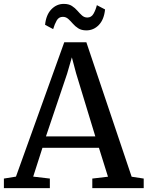

<svg xmlns="http://www.w3.org/2000/svg" viewBox="-27 -966 758 986"><path d="M55 -59 303 -749H416.5L649 -58.5L711 -49V0H447V-49L527.5 -58.5L481 -207H191L143.5 -59L229 -49V0H-7V-49ZM462.5 -265.5 364 -589 342 -671.5 317.5 -587 209 -265.5ZM416.5 -810Q391.5 -810 375 -820.5Q358.5 -831 346.8 -844.8Q335 -858.5 323.2 -869Q311.5 -879.5 295.5 -879.5Q275 -879.5 264.2 -860.8Q253.5 -842 246 -816.5L204.5 -838.5Q209.5 -889.5 236.5 -917.8Q263.5 -946 300.5 -946Q326 -946 342.2 -935.5Q358.5 -925 370.5 -911Q382.5 -897 394.2 -886.5Q406 -876 421.5 -876Q442 -876 453 -895Q464 -914 470.5 -939.5L512.5 -917.5Q507.5 -866 480.8 -838Q454 -810 416.5 -810Z"/></svg>

Font: Merriweather 20pt
Style: Regular
Weight: 400
Version: Version 2.100